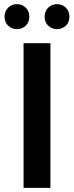

<svg xmlns="http://www.w3.org/2000/svg" viewBox="-20 -909 359 929"><path d="M94 0V-700H224V0ZM256 -768Q231 -768 213.5 -784.5Q196 -801 196 -828Q196 -855 213.5 -872Q231 -889 256 -889Q281 -889 298.5 -872Q316 -855 316 -828Q316 -801 298.5 -784.5Q281 -768 256 -768ZM62 -768Q37 -768 19.5 -784.5Q2 -801 2 -828Q2 -855 19.5 -872Q37 -889 62 -889Q87 -889 104.5 -872Q122 -855 122 -828Q122 -801 104.5 -784.5Q87 -768 62 -768Z"/></svg>

Font: Montserrat Thin SemiBold
Style: Regular
Weight: 600
Version: Version 9.000